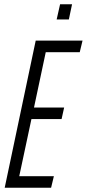

<svg xmlns="http://www.w3.org/2000/svg" viewBox="-20 -878 406 898"><path d="M2 0 147 -688H366L353 -634H194L139 -375H280L268 -321H127L70 -54H232L219 0ZM245 -787 261 -858H317L302 -787Z"/></svg>

Font: Saira UltraCondensed
Style: Italic
Weight: 400
Width: 1
Italic angle: -12°
Designer: Hector Gatti with collaboration of the Omnibus-Type team
Foundry: Omnibus-Type
Version: Version 1.101